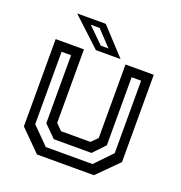

<svg xmlns="http://www.w3.org/2000/svg" viewBox="-125 -796 851 903"><g transform="rotate(20 300.5 -344.0)"><path d="M158 0 55 -103V-540H196.5V-172L227 -141.5H374L404.5 -172V-540H546V-103L443 0ZM185 -47H419L499.5 -131V-493.5H452V-153L396.5 -94.5H208L149 -153V-493.5H101.5V-131ZM374 -556H250.5L108.5 -688H252ZM303.5 -583.5 231.5 -660H187L265 -583.5Z"/></g></svg>

Font: Tourney Thin Medium
Style: Regular
Weight: 500
Version: Version 1.015